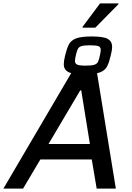

<svg xmlns="http://www.w3.org/2000/svg" viewBox="-49 -1112 777 1132"><path d="M-29 0 375 -688H522L634 0H521L492 -172H189L87 0ZM237 -263H481L430 -579H424ZM447 -674Q376 -674 351.5 -688.5Q327 -703 327 -733Q327 -753 335 -785Q344 -823 356 -848Q368 -873 398 -885Q428 -897 491 -897Q563 -897 587.5 -882Q612 -867 612 -837Q612 -826 610 -813.5Q608 -801 604 -785Q595 -746 583 -721.5Q571 -697 541 -685.5Q511 -674 447 -674ZM456 -725Q492 -725 508 -730.5Q524 -736 529.5 -749Q535 -762 540 -785Q542 -796 543.5 -804Q545 -812 545 -818Q545 -834 532 -839.5Q519 -845 482 -845Q447 -845 431 -840Q415 -835 409 -821.5Q403 -808 398 -785Q393 -763 393 -753Q393 -737 406 -731Q419 -725 456 -725ZM438 -949V-954L541 -1092H649V-1087L513 -949Z"/></svg>

Font: Saira Medium
Style: Italic
Weight: 500
Italic angle: -12°
Designer: Hector Gatti with collaboration of the Omnibus-Type team
Foundry: Omnibus-Type
Version: Version 1.100; ttfautohint (v1.8.3)